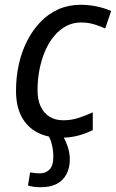

<svg xmlns="http://www.w3.org/2000/svg" viewBox="-20 -566 485 803"><path d="M151 217Q133 217 120 215Q107 213 97 210L106 155Q114 156 123.5 157.5Q133 159 148 159Q171 159 187 143Q203 127 203 90Q203 66 198 43Q193 20 182 0H241Q252 16 262 44Q272 72 272 101Q272 135 258.5 161.5Q245 188 218.5 202.5Q192 217 151 217ZM234 10Q179 10 136.5 -12Q94 -34 70.5 -77.5Q47 -121 47 -187Q47 -245 59 -298Q71 -351 94 -396Q117 -441 150 -475Q183 -509 225 -527.5Q267 -546 317 -546Q352 -546 385 -539Q418 -532 445 -520L420 -447Q400 -456 374.5 -464Q349 -472 318 -472Q286 -472 258 -457.5Q230 -443 207.5 -416.5Q185 -390 169.5 -354.5Q154 -319 145.5 -277Q137 -235 137 -189Q137 -149 150 -121Q163 -93 187 -78Q211 -63 245 -63Q279 -63 309 -73Q339 -83 368 -96V-22Q341 -8 307.5 1Q274 10 234 10Z"/></svg>

Font: Noto Sans Display
Style: Italic
Weight: 400
Italic angle: -12°
Designer: Monotype Design Team
Foundry: Monotype Imaging Inc.
Version: Version 2.003